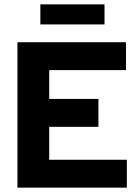

<svg xmlns="http://www.w3.org/2000/svg" viewBox="-20 -862 637 882"><path d="M60.1 0V-668H558.7V-539.9H206.1V-407.6H432.1V-279.4H206.1V-128.1H562.7V0ZM165.4 -749.8V-842H460.1V-749.8Z"/></svg>

Font: Atkinson Hyperlegible Next
Style: Regular
Weight: 400
Designer: Elliott Scott, Megan Eiswerth, Linus Boman, Theodore Petrosky, Letters from Sweden
Foundry: Applied Design Works, Letters from Sweden
Version: Version 2.001